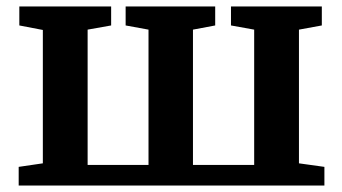

<svg xmlns="http://www.w3.org/2000/svg" viewBox="-20 -576 1061 596"><path d="M325 -556V-497L252 -484V-64H441V-484L370 -497V-556H648V-497L579 -484V-64H769V-484L697 -497V-556H979V-497L908 -484V-69L987 -58V0H38V-58L113 -69V-483L40 -497V-556Z"/></svg>

Font: Koeln Type Serif
Style: Bold
Weight: 700
Designer: Eben Sorkin
Foundry: Eben Sorkin
Version: Version 2.002